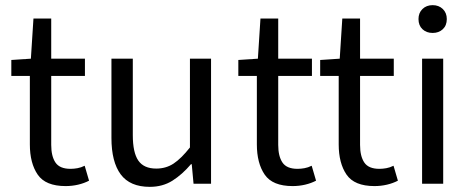

<svg xmlns="http://www.w3.org/2000/svg" viewBox="-20 -714 1824 746"><path d="M235 9Q157 9 126.5 -35.5Q96 -80 96 -153V-419H24V-481L100 -486L110 -642H179V-486H310V-419H179V-151Q179 -107 195.5 -82.5Q212 -58 254 -58Q267 -58 281 -60.5Q295 -63 309 -70L326 -12Q307 -2 283.5 3.5Q260 9 235 9Z M562 12Q485 12 449 -36.5Q413 -85 413 -178V-486H496V-189Q496 -121 517.5 -90Q539 -59 587 -59Q625 -59 654.5 -78.5Q684 -98 718 -141V-486H800V0H732L725 -76H722Q688 -36 650 -12Q612 12 562 12Z M1117 9Q1039 9 1008.5 -35.5Q978 -80 978 -153V-419H906V-481L982 -486L992 -642H1061V-486H1192V-419H1061V-151Q1061 -107 1077.5 -82.5Q1094 -58 1136 -58Q1149 -58 1163 -60.5Q1177 -63 1191 -70L1208 -12Q1189 -2 1165.5 3.5Q1142 9 1117 9Z M1435 9Q1357 9 1326.5 -35.5Q1296 -80 1296 -153V-419H1224V-481L1300 -486L1310 -642H1379V-486H1510V-419H1379V-151Q1379 -107 1395.5 -82.5Q1412 -58 1454 -58Q1467 -58 1481 -60.5Q1495 -63 1509 -70L1526 -12Q1507 -2 1483.5 3.5Q1460 9 1435 9Z M1620 0V-486H1702V0ZM1661 -586Q1637 -586 1621.5 -600.5Q1606 -615 1606 -640Q1606 -664 1621.5 -679Q1637 -694 1661 -694Q1685 -694 1700.5 -679Q1716 -664 1716 -640Q1716 -615 1700.5 -600.5Q1685 -586 1661 -586Z"/></svg>

Font: Mada
Style: Regular
Weight: 400
Designer: Khaled Hosny
Version: Version 1.5